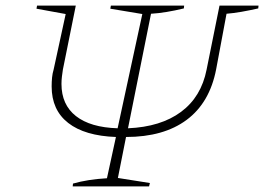

<svg xmlns="http://www.w3.org/2000/svg" viewBox="-20 -664 941 684"><path d="M239 0 240 -10Q292 -25 361 -29L393 -176Q282 -180 223 -226Q164 -272 164 -356Q164 -373 165.5 -388Q167 -403 171 -416L214 -614L110 -633L112 -644H250L204 -416Q202 -403 200.5 -390.5Q199 -378 199 -365Q199 -291 250.5 -250.5Q302 -210 399 -207L487 -614L373 -633L375 -644H636L635 -634Q569 -618 518 -615L436 -207Q553 -212 625 -265.5Q697 -319 716 -416L762 -644H901L900 -634Q869 -627 840.5 -622Q812 -617 787 -615L750 -417Q727 -298 645 -237Q563 -176 429 -176L400 -30L514 -12L511 0Z"/></svg>

Font: Piazzolla SC Thin
Style: Italic
Weight: 100
Italic angle: -11.3°
Designer: Juan Pablo del Peral
Foundry: Huerta Tipografica
Version: Version 1.330